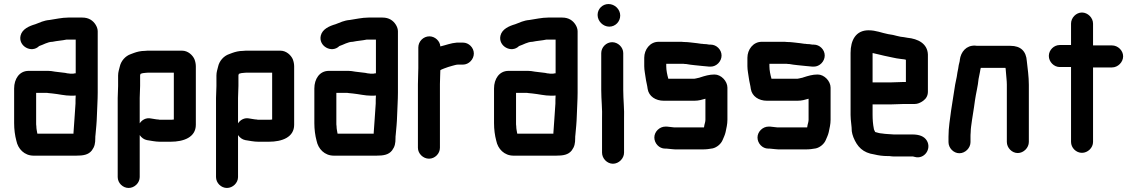

<svg xmlns="http://www.w3.org/2000/svg" viewBox="-20 -711 5632 951"><path d="M160 -86C159 -91 159 -96 159 -101V-251H208C212 -251 216 -251 220 -250L240 -248C271 -245 300 -237 333 -237C340 -237 348 -237 355 -238C354 -225 354 -211 354 -198C350 -146 348 -100 344 -53V-49H165C163 -62 160 -72 160 -86ZM342 -346H333C329 -346 325 -346 322 -347C317 -347 311 -348 303 -350C287 -352 269 -354 253 -356L234 -359C225 -360 216 -360 207 -360H122C75 -360 50 -319 50 -273V-101C50 -70 54 -40 61 -14C69 26 100 60 147 60H357C392 60 418 56 435 34C449 15 452 -1 452 -27C452 -32 452 -37 453 -43C456 -77 459 -102 460 -139C461 -174 464 -216 464 -252V-556C464 -567 460 -578 454 -588C441 -609 420 -624 388 -624H318C286 -624 254 -616 225 -612C198 -610 176 -599 155 -591C124 -582 90 -567 82 -535C69 -483 136 -445 174 -483C194 -489 216 -504 240 -504C263 -509 287 -510 310 -515H355V-348C350 -348 347 -347 342 -346Z M674 -286V-338C675 -341 676 -344 676 -345C677 -345 678 -345 678 -346C684 -348 691 -350 699 -350C707 -351 713 -351 717 -351H841V-119C836 -118 830 -118 825 -118H772C770 -118 768 -118 765 -119C755 -119 738 -123 729 -124C703 -130 682 -116 672 -100V-226C672 -240 674 -273 674 -286ZM563 -226V166C563 195 588 220 617 220C646 220 672 195 672 166V-42C681 -29 693 -20 708 -17C728 -14 750 -9 772 -9H825C890 -9 950 -31 950 -93V-382C950 -393 948 -405 943 -418C934 -438 911 -460 882 -460H717C712 -460 705 -460 697 -459C676 -459 658 -454 644 -449L628 -443C601 -434 579 -409 573 -380C570 -367 565 -354 565 -337V-285C565 -272 563 -239 563 -226Z M1161 -286V-338C1162 -341 1163 -344 1163 -345C1164 -345 1165 -345 1165 -346C1171 -348 1178 -350 1186 -350C1194 -351 1200 -351 1204 -351H1328V-119C1323 -118 1317 -118 1312 -118H1259C1257 -118 1255 -118 1252 -119C1242 -119 1225 -123 1216 -124C1190 -130 1169 -116 1159 -100V-226C1159 -240 1161 -273 1161 -286ZM1050 -226V166C1050 195 1075 220 1104 220C1133 220 1159 195 1159 166V-42C1168 -29 1180 -20 1195 -17C1215 -14 1237 -9 1259 -9H1312C1377 -9 1437 -31 1437 -93V-382C1437 -393 1435 -405 1430 -418C1421 -438 1398 -460 1369 -460H1204C1199 -460 1192 -460 1184 -459C1163 -459 1145 -454 1131 -449L1115 -443C1088 -434 1066 -409 1060 -380C1057 -367 1052 -354 1052 -337V-285C1052 -272 1050 -239 1050 -226Z M1647 -86C1646 -91 1646 -96 1646 -101V-251H1695C1699 -251 1703 -251 1707 -250L1727 -248C1758 -245 1787 -237 1820 -237C1827 -237 1835 -237 1842 -238C1841 -225 1841 -211 1841 -198C1837 -146 1835 -100 1831 -53V-49H1652C1650 -62 1647 -72 1647 -86ZM1829 -346H1820C1816 -346 1812 -346 1809 -347C1804 -347 1798 -348 1790 -350C1774 -352 1756 -354 1740 -356L1721 -359C1712 -360 1703 -360 1694 -360H1609C1562 -360 1537 -319 1537 -273V-101C1537 -70 1541 -40 1548 -14C1556 26 1587 60 1634 60H1844C1879 60 1905 56 1922 34C1936 15 1939 -1 1939 -27C1939 -32 1939 -37 1940 -43C1943 -77 1946 -102 1947 -139C1948 -174 1951 -216 1951 -252V-556C1951 -567 1947 -578 1941 -588C1928 -609 1907 -624 1875 -624H1805C1773 -624 1741 -616 1712 -612C1685 -610 1663 -599 1642 -591C1611 -582 1577 -567 1569 -535C1556 -483 1623 -445 1661 -483C1681 -489 1703 -504 1727 -504C1750 -509 1774 -510 1797 -515H1842V-348C1837 -348 1834 -347 1829 -346Z M2327 -446C2327 -475 2302 -500 2273 -500H2243C2214 -498 2187 -487 2161 -481C2160 -507 2135 -531 2107 -531C2077 -531 2052 -506 2052 -476V-374C2052 -350 2050 -319 2050 -293V21C2050 50 2076 75 2105 75C2134 75 2159 50 2159 21V-295C2159 -316 2161 -346 2161 -363C2166 -367 2171 -368 2180 -372C2194 -377 2207 -382 2220 -385C2229 -387 2239 -391 2248 -391H2273C2302 -391 2327 -417 2327 -446Z M2537 -86C2536 -91 2536 -96 2536 -101V-251H2585C2589 -251 2593 -251 2597 -250L2617 -248C2648 -245 2677 -237 2710 -237C2717 -237 2725 -237 2732 -238C2731 -225 2731 -211 2731 -198C2727 -146 2725 -100 2721 -53V-49H2542C2540 -62 2537 -72 2537 -86ZM2719 -346H2710C2706 -346 2702 -346 2699 -347C2694 -347 2688 -348 2680 -350C2664 -352 2646 -354 2630 -356L2611 -359C2602 -360 2593 -360 2584 -360H2499C2452 -360 2427 -319 2427 -273V-101C2427 -70 2431 -40 2438 -14C2446 26 2477 60 2524 60H2734C2769 60 2795 56 2812 34C2826 15 2829 -1 2829 -27C2829 -32 2829 -37 2830 -43C2833 -77 2836 -102 2837 -139C2838 -174 2841 -216 2841 -252V-556C2841 -567 2837 -578 2831 -588C2818 -609 2797 -624 2765 -624H2695C2663 -624 2631 -616 2602 -612C2575 -610 2553 -599 2532 -591C2501 -582 2467 -567 2459 -535C2446 -483 2513 -445 2551 -483C2571 -489 2593 -504 2617 -504C2640 -509 2664 -510 2687 -515H2732V-348C2727 -348 2724 -347 2719 -346Z M2958 -448V-265C2958 -218 2964 -168 2962 -123V45C2962 74 2987 100 3016 100C3045 100 3071 74 3071 45V-122C3073 -168 3067 -218 3067 -265V-448C3067 -477 3041 -502 3012 -502C2983 -502 2958 -477 2958 -448ZM2940 -637C2940 -606 2967 -579 2998 -579C3028 -579 3052 -604 3052 -634C3052 -665 3025 -691 2994 -691C2964 -691 2940 -667 2940 -637Z M3519 -342C3493 -342 3471 -335 3449 -328C3444 -326 3440 -325 3438 -325C3432 -324 3424 -321 3419 -321H3290V-322C3285 -340 3280 -362 3280 -383V-395H3365C3370 -394 3374 -394 3378 -394C3404 -389 3434 -387 3461 -384C3471 -384 3484 -381 3493 -381H3500C3529 -381 3554 -407 3554 -436C3554 -465 3529 -490 3500 -490H3493C3484 -492 3473 -493 3464 -493C3461 -494 3458 -494 3454 -494C3448 -495 3441 -496 3433 -497C3410 -499 3391 -503 3367 -503C3360 -504 3354 -504 3347 -504H3242C3199 -504 3171 -465 3171 -425V-383C3171 -363 3176 -342 3178 -325C3180 -308 3186 -288 3188 -270C3194 -234 3227 -212 3268 -212H3419C3441 -212 3456 -217 3474 -222V-118C3474 -109 3471 -100 3469 -92C3469 -89 3468 -85 3467 -80H3319C3308 -81 3294 -83 3283 -84H3276C3247 -84 3221 -59 3221 -30C3221 -1 3245 25 3274 25H3281C3290 25 3301 28 3311 28C3319 29 3327 29 3334 29H3460C3479 29 3493 27 3510 24C3531 19 3551 2 3559 -17C3564 -29 3571 -43 3574 -57C3578 -77 3583 -95 3583 -118V-277C3583 -309 3552 -342 3519 -342Z M4030 -342C4004 -342 3982 -335 3960 -328C3955 -326 3951 -325 3949 -325C3943 -324 3935 -321 3930 -321H3801V-322C3796 -340 3791 -362 3791 -383V-395H3876C3881 -394 3885 -394 3889 -394C3915 -389 3945 -387 3972 -384C3982 -384 3995 -381 4004 -381H4011C4040 -381 4065 -407 4065 -436C4065 -465 4040 -490 4011 -490H4004C3995 -492 3984 -493 3975 -493C3972 -494 3969 -494 3965 -494C3959 -495 3952 -496 3944 -497C3921 -499 3902 -503 3878 -503C3871 -504 3865 -504 3858 -504H3753C3710 -504 3682 -465 3682 -425V-383C3682 -363 3687 -342 3689 -325C3691 -308 3697 -288 3699 -270C3705 -234 3738 -212 3779 -212H3930C3952 -212 3967 -217 3985 -222V-118C3985 -109 3982 -100 3980 -92C3980 -89 3979 -85 3978 -80H3830C3819 -81 3805 -83 3794 -84H3787C3758 -84 3732 -59 3732 -30C3732 -1 3756 25 3785 25H3792C3801 25 3812 28 3822 28C3830 29 3838 29 3845 29H3971C3990 29 4004 27 4021 24C4042 19 4062 2 4070 -17C4075 -29 4082 -43 4085 -57C4089 -77 4094 -95 4094 -118V-277C4094 -309 4063 -342 4030 -342Z M4396 -303H4302V-448C4304 -448 4306 -448 4308 -447C4324 -444 4344 -438 4359 -435C4387 -430 4413 -422 4442 -419L4459 -417L4467 -415V-305H4458C4445 -305 4411 -303 4396 -303ZM4458 -196H4511C4524 -196 4538 -201 4553 -212C4568 -223 4576 -238 4576 -257V-441C4574 -495 4527 -519 4474 -524L4457 -527L4441 -529C4428 -531 4417 -535 4403 -538L4379 -542C4347 -548 4319 -561 4282 -561C4219 -561 4193 -512 4193 -449V-142C4193 -114 4199 -86 4199 -61C4200 -52 4203 -42 4207 -31C4226 16 4254 46 4311 54C4331 59 4353 62 4377 62H4385C4392 63 4400 64 4407 64H4502L4510 66C4558 80 4595 27 4571 -14C4558 -36 4533 -45 4499 -45H4407C4398 -45 4387 -47 4377 -47C4370 -47 4354 -49 4348 -50C4340 -50 4325 -54 4319 -56C4317 -56 4314 -57 4314 -59C4313 -62 4308 -69 4308 -75C4304 -94 4302 -119 4302 -143V-194H4396C4411 -194 4444 -196 4458 -196Z M4787 -7V-34C4787 -39 4787 -46 4788 -57C4788 -67 4789 -76 4790 -84C4795 -125 4804 -172 4809 -213C4814 -249 4824 -285 4827 -320C4829 -332 4832 -345 4834 -355L4836 -367C4836 -369 4837 -372 4838 -375H4960C4960 -374 4960 -373 4961 -372L4963 -348C4964 -331 4967 -311 4967 -292V-8C4967 21 4992 47 5021 47C5050 47 5076 21 5076 -8V-291C5076 -331 5070 -372 5066 -408C5063 -457 5036 -484 4985 -484H4828C4821 -484 4815 -484 4810 -485C4766 -487 4739 -454 4734 -414C4734 -412 4734 -409 4733 -406C4729 -392 4728 -385 4726 -371C4724 -359 4720 -344 4719 -331C4716 -317 4714 -308 4711 -292C4705 -248 4697 -208 4691 -164C4686 -122 4678 -81 4678 -34V-7C4678 22 4703 48 4732 48C4761 48 4787 22 4787 -7Z M5285 -594V-488H5229C5200 -488 5175 -463 5175 -434C5175 -405 5200 -379 5229 -379H5285V-8C5285 21 5310 46 5339 46C5368 46 5394 21 5394 -8V-377H5488C5517 -377 5543 -403 5543 -432C5543 -461 5517 -486 5488 -486H5394V-594C5394 -623 5368 -649 5339 -649C5310 -649 5285 -623 5285 -594Z"/></svg>

Font: Electronic
Style: ExHv
Weight: 900
Version: Version 1.011